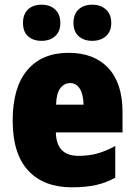

<svg xmlns="http://www.w3.org/2000/svg" viewBox="-20 -788 574 818"><path d="M502 -310V-224H218Q220 -124 314 -124Q358 -124 394.5 -134Q431 -144 471 -166V-31Q434 -10 390 0Q346 10 286 10Q166 10 100 -61.5Q34 -133 34 -274Q34 -416 96.5 -489.5Q159 -563 272 -563Q381 -563 441.5 -498Q502 -433 502 -310ZM219 -342H336Q335 -386 320 -410Q305 -434 279 -434Q253 -434 236.5 -411.5Q220 -389 219 -342ZM157 -768Q193 -768 215 -747.5Q237 -727 237 -690Q237 -654 215 -634Q193 -614 157 -614Q121 -614 99.5 -633.5Q78 -653 78 -690Q78 -728 99.5 -748Q121 -768 157 -768ZM373 -768Q409 -768 431.5 -747.5Q454 -727 454 -690Q454 -654 431.5 -634Q409 -614 373 -614Q337 -614 315 -634Q293 -654 293 -690Q293 -728 315 -748Q337 -768 373 -768Z"/></svg>

Font: Noto Sans Display Black Narrow
Style: Regular
Weight: 900
Width: 4
Designer: Monotype Design team
Foundry: Monotype Imaging Inc.
Version: Version 1.000